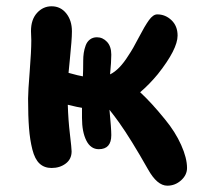

<svg xmlns="http://www.w3.org/2000/svg" viewBox="-20 -524 639 614"><path d="M145 13.2Q121.6 13.2 106.4 -1Q91.3 -15.1 83.5 -45.9Q75.7 -76.7 72.8 -114.3Q69.8 -151.9 69.8 -209Q69.8 -231 75 -295.9Q80.1 -360.8 80.1 -395Q80.1 -399.4 79.6 -409.9Q79.1 -420.4 79.1 -424.8Q79.1 -461.4 98.4 -482.7Q117.7 -503.9 145 -503.9Q173.8 -503.9 191.9 -481.2Q210 -458.5 210 -423.8Q210 -409.7 208.3 -388.2Q206.5 -366.7 203.6 -336.4Q200.7 -306.2 199.2 -291Q232.4 -281.7 245.1 -279.8Q246.1 -298.8 246.1 -330.1Q246.1 -342.8 247.8 -354.5Q249.5 -366.2 253.9 -378.4Q258.3 -390.6 267.6 -397.7Q276.9 -404.8 290 -404.8Q308.6 -404.8 322.3 -390.1Q335.9 -375.5 335.9 -349.1Q335.9 -326.2 332 -286.1Q362.3 -300.8 391.1 -347.2Q404.8 -367.2 423.8 -404.1Q442.9 -440.9 456.3 -459.5Q469.7 -478 482.9 -478Q508.8 -478 528.3 -459.5Q547.9 -440.9 547.9 -410.2Q547.9 -366.7 484.9 -287.1Q458 -254.4 428.2 -229Q464.8 -195.3 507.8 -142.1Q540.5 -102.5 559.3 -60.5Q578.1 -18.6 578.1 13.2Q578.1 35.6 559.1 52.7Q540 69.8 515.1 69.8Q482.4 69.8 453.1 17.1Q398.4 -79.6 360.4 -132.8Q345.7 -153.3 330.1 -172.9Q335.9 -113.3 335.9 -91.8Q335.9 -46.9 295.9 -46.9Q270 -46.9 256.1 -74.5Q242.2 -102.1 242.2 -147V-179.2Q230.5 -180.7 196.8 -189Q198.2 -140.6 203.6 -95Q209 -49.3 209 -40Q209 -15.1 190.2 -1Q171.4 13.2 145 13.2Z"/></svg>

Font: Shantell Sans Irregular Bouncy
Style: Regular
Weight: 600
Designer: Stephen Nixon, Anya Danilova, Shantell Martin
Foundry: Arrow Type
Version: Version 1.006;[9816181b4]